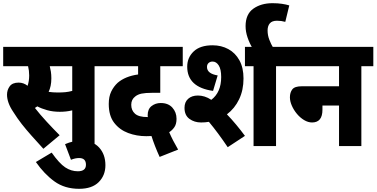

<svg xmlns="http://www.w3.org/2000/svg" viewBox="-20 -916 2361 1204"><path d="M573 -501V0H433V-224Q413 -219 393.5 -217Q374 -215 355 -215Q312 -215 276 -225Q240 -235 214 -249Q207 -244 199 -239Q231 -198 273 -152.5Q315 -107 354 -68L252 17Q210 -29 177 -66Q144 -103 116.5 -138Q89 -173 64 -213Q43 -244 33.5 -271Q24 -298 24 -322Q24 -352 41 -375Q58 -398 97 -398Q128 -398 153 -378Q163 -408 163 -443Q163 -473 156 -501H0V-622H648V-501ZM342 -336Q369 -336 390 -338Q411 -340 433 -346V-501H292Q296 -486 299 -467Q302 -448 302 -425Q302 -399 297.5 -378Q293 -357 285 -340Q312 -336 342 -336Z M388 -12Q413 -23 438 -28.5Q463 -34 491 -34Q562 -34 601.5 9Q641 52 641 120Q641 184 599 226Q557 268 476 268Q386 268 322 222Q258 176 205 100L304 41Q352 109 389 133.5Q426 158 468 158Q519 158 519 117Q519 75 476 75Q452 75 425 86Z M981 68Q965 33 952 -0.5Q939 -34 930 -63Q912 -62 897 -62Q837 -62 783.5 -82Q730 -102 696 -146Q662 -190 662 -264Q662 -310 677.5 -342Q693 -374 718 -397Q766 -438 846 -449V-501H635V-622H1126V-501H985V-334H935Q892 -334 868 -329Q844 -324 828 -311Q803 -292 803 -259Q803 -224 826.5 -203Q850 -182 904 -182Q905 -182 907 -182Q906 -188 906 -193Q906 -232 930.5 -251Q955 -270 988 -270Q1035 -270 1061 -241Q1087 -212 1087 -171Q1087 -138 1073.5 -118.5Q1060 -99 1041 -87Q1064 -34 1097 22Z M1241 -148Q1199 -148 1168 -170.5Q1137 -193 1137 -240Q1137 -276 1160 -296.5Q1183 -317 1221 -317Q1242 -317 1263 -310.5Q1284 -304 1305 -290Q1367 -337 1367 -433Q1367 -482 1351.5 -506Q1336 -530 1313 -530Q1298 -530 1288 -521Q1278 -512 1278 -496Q1278 -454 1345 -443L1316 -346Q1154 -369 1154 -498Q1154 -555 1194.5 -593.5Q1235 -632 1313 -632Q1368 -632 1412 -608Q1456 -584 1481.5 -537.5Q1507 -491 1507 -424Q1507 -351 1479.5 -293.5Q1452 -236 1403 -199Q1432 -169 1461.5 -133.5Q1491 -98 1516 -64L1408 7Q1346 -85 1290 -152Q1267 -148 1241 -148ZM1711 -501V0H1570V-501H1516V-622H1785V-501Z M1563 -615Q1545 -644 1532.5 -680.5Q1520 -717 1520 -752Q1520 -827 1568.5 -861.5Q1617 -896 1689 -896Q1722 -896 1748.5 -892Q1775 -888 1794 -882L1769 -779Q1744 -786 1717 -786Q1686 -786 1672 -769.5Q1658 -753 1658 -725Q1658 -695 1669 -666.5Q1680 -638 1694 -615Z M1773 -622H2321V-501H2246V0H2106V-254H2002V-228Q2002 -148 1937 -148Q1912 -148 1887 -163Q1862 -178 1842 -202Q1822 -226 1810 -253.5Q1798 -281 1798 -306Q1798 -336 1813 -355.5Q1828 -375 1872 -375H2106V-501H1773Z"/></svg>

Font: Noto Sans Condensed ExtraBold
Style: Regular
Weight: 800
Width: 3
Designer: Monotype Design Team
Foundry: Monotype Imaging Inc.
Version: Version 2.013; ttfautohint (v1.8.4.7-5d5b)